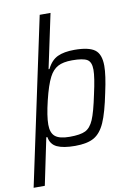

<svg xmlns="http://www.w3.org/2000/svg" viewBox="-115 -806 740 1066"><g transform="rotate(-10 255.5 -273.0)"><path d="M186 -743H247L182 -437H187Q210 -484 246.5 -501Q283 -518 341 -518Q422 -518 456 -493Q490 -468 490 -402Q490 -349 469 -254Q447 -145 423 -90.5Q399 -36 361 -14Q323 8 254 8Q188 8 152.5 -8.5Q117 -25 110 -67H104L49 197H-14ZM406 -255Q427 -348 427 -391Q427 -435 403.5 -449Q380 -463 319 -463Q268 -463 238.5 -447Q209 -431 190 -394Q168 -352 147.5 -267Q127 -182 127 -134Q127 -87 151.5 -67Q176 -47 233 -47Q293 -47 321.5 -61Q350 -75 368 -116.5Q386 -158 406 -255Z"/></g></svg>

Font: Saira Semi Condensed Light
Style: Italic
Weight: 300
Width: 4
Italic angle: -12°
Designer: Hector Gatti with collaboration of the Omnibus-Type team
Foundry: Omnibus-Type
Version: Version 1.001; ttfautohint (v1.8)